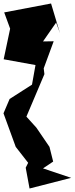

<svg xmlns="http://www.w3.org/2000/svg" viewBox="-36 -862 427 1098"><path d="M307 -672C290 -729 273 -786 256 -842L-12 -791L22 -698L-15 -523L167 -490L147 -378L19 -296L-16 -214L54 -22L125 69L111 97L133 216L371 155L210 101L268 62L247 -22L172 -132L115 -195L218 -438L214 -471L271 -626L210 -625L285 -733Z"/></svg>

Font: Asimov Silicon
Style: Regular
Weight: 400
Designer: Google
Version: Version 2.000980; 2014